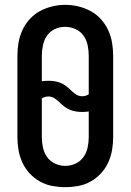

<svg xmlns="http://www.w3.org/2000/svg" viewBox="-20 -766 540 794"><path d="M250 8Q223 8 196 3Q169 -2 145 -15.5Q121 -29 102.5 -49Q84 -69 72.5 -94Q61 -119 56.5 -146Q52 -173 52 -200V-535Q52 -562 56.5 -589Q61 -616 72.5 -641Q84 -666 102.5 -686.5Q121 -707 145 -720Q169 -733 196 -739.5Q223 -746 250 -746Q277 -746 304 -739.5Q331 -733 355 -720Q379 -707 397.5 -686.5Q416 -666 427.5 -641Q439 -616 443.5 -589Q448 -562 448 -535V-200Q448 -173 443.5 -146Q439 -119 427.5 -94Q416 -69 397.5 -49Q379 -29 355 -15.5Q331 -2 304 3Q277 8 250 8ZM320 -368Q327 -368 334 -370Q341 -372 347 -376V-535Q347 -557 342.5 -579Q338 -601 325 -619Q312 -637 291.5 -646Q271 -655 249 -655Q227 -655 206.5 -645.5Q186 -636 174 -618Q162 -600 157.5 -578.5Q153 -557 153 -535V-430Q160 -431 166.5 -431.5Q173 -432 180 -432Q193 -432 206 -430Q219 -428 231 -423Q243 -418 253.5 -410Q264 -402 273 -393Q273 -393 273 -393Q273 -393 273 -393L274 -392Q283 -383 294.5 -375.5Q306 -368 320 -368ZM250 -80Q272 -80 292.5 -89.5Q313 -99 325.5 -117Q338 -135 342.5 -156.5Q347 -178 347 -200V-305Q340 -304 333.5 -303.5Q327 -303 320 -303Q307 -303 294 -305Q281 -307 269 -312Q257 -317 246.5 -325Q236 -333 227 -342Q227 -342 227 -342Q227 -342 227 -342L226 -343Q217 -352 205.5 -359.5Q194 -367 180 -367Q173 -367 166 -365Q159 -363 153 -359V-200Q153 -178 157.5 -156.5Q162 -135 174.5 -117Q187 -99 207.5 -89.5Q228 -80 250 -80Z"/></svg>

Font: Zed Sans Semibold
Style: Regular
Weight: 600
Designer: Belleve Invis
Foundry: Belleve Invis
Version: Version 1.0.0; ttfautohint (v1.8.4)